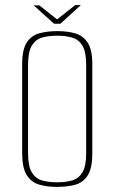

<svg xmlns="http://www.w3.org/2000/svg" viewBox="-20 -721 449 753"><path d="M203 12Q164 12 133.5 3Q103 -6 85 -34Q67 -62 67 -120V-469Q67 -527 85 -554.5Q103 -582 134.5 -590.5Q166 -599 205 -599Q245 -599 275.5 -590Q306 -581 324 -553.5Q342 -526 342 -469V-120Q342 -61 324 -33Q306 -5 275 3.5Q244 12 203 12ZM204 -6Q238 -6 263.5 -13.5Q289 -21 303.5 -45.5Q318 -70 318 -121V-466Q318 -517 303.5 -541.5Q289 -566 263 -573.5Q237 -581 204 -581Q170 -581 144.5 -573.5Q119 -566 104.5 -541.5Q90 -517 90 -466V-121Q90 -70 104.5 -45.5Q119 -21 144.5 -13.5Q170 -6 204 -6ZM192 -628 112 -700H134L204 -645L275 -701H297L217 -628Z"/></svg>

Font: Alumni Sans Thin
Style: Regular
Weight: 100
Designer: Robert E. Leuschke
Foundry: Robert E. Leuschke
Version: Version 1.018